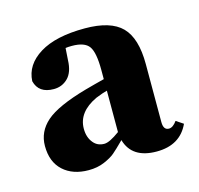

<svg xmlns="http://www.w3.org/2000/svg" viewBox="-62 -796 483 466"><g transform="rotate(-15 180.0 -563.5)"><path d="M200 -467V-571Q191 -569 171 -561Q122 -538 122 -496Q122 -474 134 -460Q144 -448 161 -448Q174 -448 200 -467ZM342 -457 360 -445Q338 -397 279 -397Q217 -397 203 -446Q184 -427 174.5 -419Q165 -411 147.5 -403.5Q130 -396 108 -396Q68 -396 44 -418Q20 -440 20 -480Q20 -516 48.5 -541Q77 -566 151 -587Q158 -589 175 -593.5Q192 -598 200 -600V-623Q200 -667 189 -682.5Q178 -698 146 -698Q136 -698 130 -697L128 -667Q127 -637 112.5 -622.5Q98 -608 77 -608Q39 -608 31 -640Q33 -681 73.5 -706Q114 -731 187 -731Q252 -731 280 -702.5Q308 -674 308 -609V-463Q308 -443 322 -443Q332 -443 342 -457Z"/></g></svg>

Font: TypoPRO Source Serif Pro
Style: Regular
Weight: 900
Designer: Frank Grießhammer
Foundry: Adobe Systems Incorporated
Version: Version 1.017;PS 1.0;hotconv 1.0.79;makeotf.lib2.5.61930